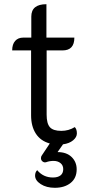

<svg xmlns="http://www.w3.org/2000/svg" viewBox="-20 -679 425 914"><path d="M345 127Q345 169 316 192Q287 215 241 215Q201 215 174 197.5Q147 180 147 157Q147 141 157 131Q186 166 232 166Q255 166 268 156Q281 146 281 126Q281 108 268 97.5Q255 87 235 87Q216 87 200 93Q191 96 183 90Q175 84 175 74Q175 66 179 61L217 4Q173 -8 150.5 -43Q128 -78 128 -130V-439H38Q38 -468 52 -484Q66 -500 91 -500H129V-600Q129 -659 201 -659V-500H334Q334 -439 278 -439H202V-133Q202 -91 217.5 -73.5Q233 -56 272 -56Q307 -56 336 -74Q346 -64 346 -44Q346 -26 328 -11Q310 4 280 8L254 45Q297 45 321 68.5Q345 92 345 127Z"/></svg>

Font: K2D Light
Style: Regular
Weight: 300
Designer: Katatrad Aksorn Co.,Ltd.
Foundry: Cadson Demak Co.,Ltd.
Version: Version 1.000; ttfautohint (v1.6)